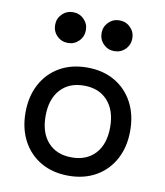

<svg xmlns="http://www.w3.org/2000/svg" viewBox="-82 -787 744 867"><g transform="rotate(10 290.0 -353.5)"><path d="M290 12Q218 12 164 -19Q110 -50 80 -106Q50 -162 50 -236Q50 -310 80 -366Q110 -422 164 -453Q218 -484 290 -484Q362 -484 416 -453Q470 -422 500 -366Q530 -310 530 -236Q530 -162 500 -106Q470 -50 416 -19Q362 12 290 12ZM290 -72Q359 -72 398.5 -115.5Q438 -159 438 -236Q438 -313 398.5 -357Q359 -401 290 -401Q221 -401 181.5 -357Q142 -313 142 -236Q142 -159 181.5 -115.5Q221 -72 290 -72ZM184 -578Q154 -578 133.5 -598.5Q113 -619 113 -649Q113 -678 133.5 -698.5Q154 -719 184 -719Q213 -719 233.5 -698.5Q254 -678 254 -649Q254 -619 233.5 -598.5Q213 -578 184 -578ZM396 -578Q367 -578 346.5 -598.5Q326 -619 326 -649Q326 -678 346.5 -698.5Q367 -719 396 -719Q426 -719 446.5 -698.5Q467 -678 467 -649Q467 -619 446.5 -598.5Q426 -578 396 -578Z"/></g></svg>

Font: Sometype Mono Medium
Style: Regular
Weight: 500
Monospace: yes
Designer: Ryoichi Tsunekawa
Foundry: Dharma Type
Version: Version 1.000; ttfautohint (v1.8.3)